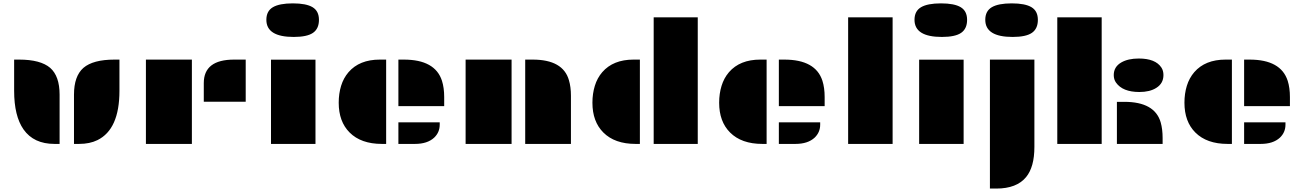

<svg xmlns="http://www.w3.org/2000/svg" viewBox="-20 -850 7702 1134"><path d="M417 -291Q417 -400.4 472.7 -449.2Q529.8 -498 655.8 -498H685.5V-313.5Q685.5 -86.4 555.7 -22.5Q510.3 0 446.8 0H417ZM301.8 0Q179.2 0 119.1 -85.4Q63.5 -164.6 63.5 -313.5V-498H93.3Q219.2 -498 276.4 -449.2Q332 -400.4 332 -291V0Z M1183.6 -359.4Q1183.6 -498 1362.8 -498H1431.2V-249H1183.6ZM841.8 -498H1113.3V0H841.8Z M1714.8 -631.8Q1553.2 -631.8 1553.2 -732.9Q1553.2 -784.7 1591.8 -807.4Q1630.4 -830.1 1709.5 -830.1Q1788.6 -830.1 1826.2 -807.4Q1863.8 -784.7 1863.8 -732.7Q1863.8 -680.7 1828.9 -656.2Q1793.9 -631.8 1714.8 -631.8ZM1580.6 -497.6H1843.3V0H1580.6Z M2333 -498H2365.2Q2549.8 -498 2590.3 -373Q2603.5 -331.5 2603.5 -276.9V-223.1H2333ZM1980.5 -243.2Q1980.5 -296.9 1994.6 -343Q2008.8 -389.2 2038.6 -423.8Q2103 -498 2223.1 -498H2260.7V0H2235.4Q2112.3 0 2044.9 -67.4Q1980.5 -131.8 1980.5 -243.2ZM2333 -127.4H2577.1V-113.8Q2577.1 -68.4 2544.4 -37.1Q2504.4 0 2430.7 0H2333Z M3082 -498H3126Q3305.7 -498 3340.3 -376Q3352.1 -336.4 3352.1 -284.7V0H3082ZM2730 -498H3001.5V0H2730Z M3840.8 -747.6H4101.1V0H3840.8ZM3479 -243.2Q3479 -296.9 3493.2 -343Q3507.3 -389.2 3537.1 -423.8Q3601.6 -498 3721.7 -498H3759.3V0H3733.9Q3610.8 0 3543.5 -67.4Q3479 -131.8 3479 -243.2Z M4580.1 -498H4612.3Q4796.9 -498 4837.4 -373Q4850.6 -331.5 4850.6 -276.9V-223.1H4580.1ZM4227.5 -243.2Q4227.5 -296.9 4241.7 -343Q4255.9 -389.2 4285.6 -423.8Q4350.1 -498 4470.2 -498H4507.8V0H4482.4Q4359.4 0 4292 -67.4Q4227.5 -131.8 4227.5 -243.2ZM4580.1 -127.4H4824.2V-113.8Q4824.2 -68.4 4791.5 -37.1Q4751.5 0 4677.7 0H4580.1Z M4989.3 -747.6H5252V0H4989.3Z M5543 -631.8Q5381.3 -631.8 5381.3 -732.9Q5381.3 -784.7 5419.9 -807.4Q5458.5 -830.1 5537.6 -830.1Q5616.7 -830.1 5654.3 -807.4Q5691.9 -784.7 5691.9 -732.7Q5691.9 -680.7 5657 -656.2Q5622.1 -631.8 5543 -631.8ZM5408.7 -497.6H5671.4V0H5408.7Z M5960.9 -631.8Q5799.3 -631.8 5799.3 -732.9Q5799.3 -784.7 5837.9 -807.4Q5876.5 -830.1 5955.6 -830.1Q6034.7 -830.1 6072.3 -807.4Q6109.9 -784.7 6109.9 -732.7Q6109.9 -680.7 6075 -656.2Q6040 -631.8 5960.9 -631.8ZM5826.7 -498H6089.4V18.1Q6089.4 136.2 6040.5 195.8Q5984.9 263.7 5864.3 263.7H5826.7Z M6224.6 -747.6H6486.8V0H6224.6ZM6558.1 -406.7Q6558.1 -455.6 6603 -481.4Q6643.1 -504.4 6706.1 -504.4Q6804.2 -504.4 6839.4 -451.2Q6851.6 -432.6 6851.6 -406.7Q6851.6 -357.4 6809.6 -331.1Q6771.5 -306.6 6709.5 -306.6Q6610.4 -306.6 6571.3 -362.3Q6558.1 -380.9 6558.1 -406.7ZM6576.7 -248.5H6620.6Q6800.3 -248.5 6835.4 -127Q6846.7 -86.9 6846.7 -35.2V0H6576.7Z M7328.1 -498H7360.4Q7544.9 -498 7585.4 -373Q7598.6 -331.5 7598.6 -276.9V-223.1H7328.1ZM6975.6 -243.2Q6975.6 -296.9 6989.7 -343Q7003.9 -389.2 7033.7 -423.8Q7098.1 -498 7218.3 -498H7255.9V0H7230.5Q7107.4 0 7040 -67.4Q6975.6 -131.8 6975.6 -243.2ZM7328.1 -127.4H7572.3V-113.8Q7572.3 -68.4 7539.6 -37.1Q7499.5 0 7425.8 0H7328.1Z"/></svg>

Font: Plaster
Style: Regular
Weight: 400
Designer: Eben Sorkin
Foundry: Eben Sorkin
Version: Version 1.007